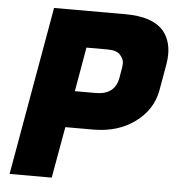

<svg xmlns="http://www.w3.org/2000/svg" viewBox="-52 -768 751 817"><g transform="rotate(5 323.5 -360.0)"><path d="M357 -219H238L199 0H19L146 -720H451Q564 -720 612 -668Q647 -628 647 -566Q647 -545 643 -522L623 -409Q608 -326 535 -272.5Q462 -219 357 -219ZM388 -564H298L265 -375H354Q436 -375 449 -448L456 -489Q458 -498 458 -513Q458 -528 443 -546Q428 -564 388 -564Z"/></g></svg>

Font: Fugaz One
Style: Regular
Weight: 400
Designer: Daniel Hernandez
Foundry: Daniel Hernandez
Version: Version 1.002